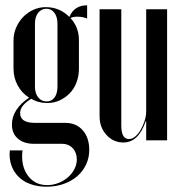

<svg xmlns="http://www.w3.org/2000/svg" viewBox="-20 -530 683 725"><path d="M156 175Q122 175 94.5 165Q67 155 49 136.5Q31 118 22.5 93Q14 68 17 38H65Q58 95 84.5 132Q111 169 158 169Q180 169 200.5 161Q221 153 236.5 139.5Q252 126 261 108.5Q270 91 270 72Q270 46 254.5 29.5Q239 13 215 13H108Q70 13 47.5 -6.5Q25 -26 25 -60Q25 -89 42 -115Q59 -141 90 -161Q62 -179 46.5 -208Q31 -237 31 -271V-377Q31 -403 41 -426Q51 -449 67.5 -466Q84 -483 106 -493Q128 -503 153 -503Q205 -503 242 -466Q260 -510 309 -510V-460Q292 -467 272 -467Q256 -467 246 -462Q278 -427 278 -379V-270Q278 -243 269 -219Q260 -195 243.5 -178Q227 -161 205.5 -151Q184 -141 158 -141Q124 -141 98 -157Q56 -132 56 -103Q56 -66 112 -66H227Q268 -66 292.5 -38Q317 -10 317 36Q317 66 305 91.5Q293 117 271.5 135.5Q250 154 220.5 164.5Q191 175 156 175ZM112 -203Q112 -178 124 -162.5Q136 -147 156 -147Q175 -147 186 -162Q197 -177 197 -203V-440Q197 -466 185.5 -481.5Q174 -497 155 -497Q136 -497 124 -481.5Q112 -466 112 -440Z M530 -72Q503 8 446 8Q408 8 382 -20.5Q356 -49 356 -91V-495H438V-56Q438 -5 467 -5Q479 -5 490.5 -14.5Q502 -24 511 -39.5Q520 -55 526 -73.5Q532 -92 532 -110V-495H611V0H532V-72Z"/></svg>

Font: Moniqa SemBd Narrow Display
Style: Regular
Weight: 600
Width: 4
Designer: Rajesh Rajput
Foundry: Rajesh Rajput
Version: Version 1.000